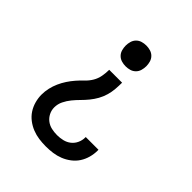

<svg xmlns="http://www.w3.org/2000/svg" viewBox="-206 -668 1012 1012"><g transform="rotate(45 300.0 -162.5)"><path d="M301 213Q275 213 249.5 209.5Q224 206 200 196.5Q176 187 155 171Q134 155 120 133.5Q106 112 99 86.5Q92 61 92 36Q92 11 97.5 -13Q103 -37 113 -59.5Q123 -82 136.5 -102.5Q150 -123 166 -141.5Q182 -160 200 -177Q218 -194 230.5 -215Q243 -236 247.5 -260.5Q252 -285 252 -309H348Q348 -285 346 -260.5Q344 -236 337 -212Q330 -188 318 -166.5Q306 -145 290.5 -126Q275 -107 257.5 -89.5Q240 -72 224.5 -53Q209 -34 198 -11.5Q187 11 187 36Q187 57 196.5 76Q206 95 222.5 107.5Q239 120 259.5 124.5Q280 129 301 129Q322 129 343 124Q364 119 380.5 106Q397 93 406 73.5Q415 54 415 33Q415 32 415 31Q415 30 415 29H510Q510 31 510 32.5Q510 34 510 36Q510 61 503 86.5Q496 112 482 133.5Q468 155 447 171Q426 187 402 196.5Q378 206 352.5 209.5Q327 213 301 213ZM300 -383Q284 -383 269 -387.5Q254 -392 243 -403Q232 -414 227.5 -429.5Q223 -445 223 -461Q223 -476 227.5 -491.5Q232 -507 243 -518Q254 -529 269 -533.5Q284 -538 300 -538Q316 -538 331 -533.5Q346 -529 357 -518Q368 -507 372.5 -491.5Q377 -476 377 -461Q377 -445 372.5 -429.5Q368 -414 357 -403Q346 -392 331 -387.5Q316 -383 300 -383Z"/></g></svg>

Font: Iosevka Curly Slab MdEx
Style: Regular
Weight: 500
Width: 7
Monospace: yes
Designer: Belleve Invis
Foundry: Belleve Invis
Version: Version 11.1.0; ttfautohint (v1.8.3)